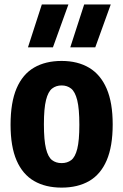

<svg xmlns="http://www.w3.org/2000/svg" viewBox="-20 -828 551 858"><path d="M255.4 10.4Q183.5 10.4 132.4 -19.1Q81.2 -48.7 54.2 -110.8Q27.2 -172.9 27.2 -270.7Q27.2 -370.2 54.1 -433.2Q81.1 -496.1 132.2 -525.9Q183.2 -555.7 255.4 -555.7Q327.2 -555.7 378.4 -525.2Q429.5 -494.7 456.6 -431.9Q483.6 -369.2 483.6 -272.1Q483.6 -173.6 456.6 -111.1Q429.7 -48.7 378.6 -19.1Q327.5 10.4 255.4 10.4ZM255.4 -99.1Q280.7 -99.1 298.4 -112.6Q316 -126.1 325.3 -163Q334.6 -200 334.6 -270.1Q334.6 -342.2 325.1 -380.2Q315.6 -418.1 297.8 -432.2Q280 -446.2 255.4 -446.2Q230.7 -446.2 212.9 -432.4Q195.1 -418.6 185.7 -381.1Q176.2 -343.5 176.2 -272.7Q176.2 -201.3 185.5 -163.8Q194.8 -126.3 212.4 -112.7Q230 -99.1 255.4 -99.1ZM294.1 -616.6 356.1 -808H474.9L405.8 -616.6ZM105 -616.6 166.9 -808H285.7L216.6 -616.6Z"/></svg>

Font: Encode Sans Condensed Thin
Style: Regular
Weight: 100
Width: 3
Designer: Multiple Designers
Foundry: Impallari Type
Version: Version 3.002